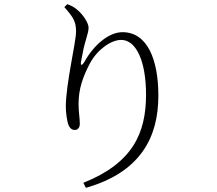

<svg xmlns="http://www.w3.org/2000/svg" viewBox="-20 -827 1040 919"><path d="M288 -793C330 -745 344 -725 344 -676C344 -624 295 -426 295 -315C295 -293 300 -246 309 -226C318 -208 328 -205 339 -205C352 -205 362 -216 362 -234C362 -263 356 -291 356 -329C356 -402 377 -460 410 -523C445 -589 511 -636 560 -636C632 -636 679 -534 679 -374C679 -192 617 -47 379 48L391 72C651 -2 738 -168 738 -369C738 -539 687 -673 566 -673C501 -673 429 -612 384 -531C372 -511 364 -512 368 -533C376 -577 382 -607 392 -639C398 -663 404 -676 404 -695C404 -715 379 -758 345 -784C332 -794 322 -800 302 -807Z"/></svg>

Font: Kiri Minchoo Light
Style: Regular
Weight: 300
Designer: Ryoko NISHIZUKA 西塚涼子 (kana & ideographs); Frank Grießhammer (Latin, Greek & Cyrillic);
akenotsuki.com/eyeben/fonts/ (U+
Foundry: Adobe
akenotsuki.com/eyeben/fonts/
Version: Version 4.002;hotconv 1.0.119;makeotfexe 2.5.65604